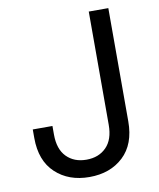

<svg xmlns="http://www.w3.org/2000/svg" viewBox="-83 -793 717 868"><g transform="rotate(-10 275.5 -359.5)"><path d="M257.8 9.8Q162.6 9.8 102.3 -46.6Q42 -103 42 -207.5V-246.6H132.3V-207.5Q132.3 -140.1 166.7 -105Q201.2 -69.8 257.8 -69.8Q314.5 -69.8 349.1 -105Q383.8 -140.1 383.8 -207.5V-727.5H473.6V-207.5Q473.6 -103 413.6 -46.6Q353.5 9.8 257.8 9.8Z"/></g></svg>

Font: Inter 24pt
Style: Regular
Weight: 400
Designer: Rasmus Andersson
Foundry: rsms
Version: Version 4.001;git-66647c0bb